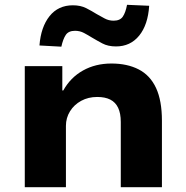

<svg xmlns="http://www.w3.org/2000/svg" viewBox="-20 -778 775 798"><path d="M83 0V-503H239V-402H243Q273 -456 325 -485Q377 -514 443 -514Q509 -514 556.5 -489.5Q604 -465 628.5 -412.5Q653 -360 653 -276V0H482V-271Q482 -307 471 -330Q460 -353 438.5 -364Q417 -375 384 -375Q347 -375 317.5 -359Q288 -343 271 -315.5Q254 -288 254 -255V0ZM235 -584 144 -589Q150 -666 186 -711Q222 -756 283 -756Q315 -756 338.5 -744Q362 -732 381 -720Q397 -711 414.5 -701.5Q432 -692 452 -692Q479 -692 490.5 -709Q502 -726 508 -758L600 -754Q595 -675 558.5 -630Q522 -585 462 -585Q429 -585 405.5 -597.5Q382 -610 362 -622Q346 -632 329 -641Q312 -650 292 -650Q265 -650 253.5 -633Q242 -616 235 -584Z"/></svg>

Font: Nunito Sans 7pt SemiExpanded ExtraBold
Style: Regular
Weight: 800
Width: 6
Designer: Vernon Adams
Foundry: Vernon Adams
Version: Version 3.101;gftools[0.9.27]